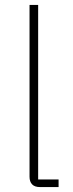

<svg xmlns="http://www.w3.org/2000/svg" viewBox="-20 -760 296 780"><path d="M218 0H143Q121 0 110.5 -11Q100 -22 100 -42V-740H135V-31H218Z"/></svg>

Font: IBM Plex Sans ExtraLight
Style: Regular
Weight: 250
Designer: Mike Abbink, Paul van der Laan, Pieter van Rosmalen
Foundry: Bold Monday
Version: Version 3.201